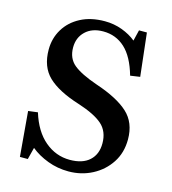

<svg xmlns="http://www.w3.org/2000/svg" viewBox="-110 -814 820 917"><g transform="rotate(15 300.0 -355.0)"><path d="M312 14Q258 14 209 -4.5Q160 -23 125 -52L110 7H71L52 -215L99 -221Q126 -133 180.5 -87Q235 -41 304 -41Q367 -41 401 -72Q435 -103 435 -157Q435 -216 397.5 -249.5Q360 -283 276 -310Q171 -343 121 -391Q71 -439 71 -524Q71 -580 98.5 -625.5Q126 -671 176.5 -697.5Q227 -724 296 -724Q341 -724 381.5 -709Q422 -694 451 -670L464 -724H503L527 -511L479 -504Q454 -592 409 -633.5Q364 -675 301 -675Q246 -675 213.5 -644Q181 -613 181 -564Q181 -510 217.5 -480Q254 -450 335 -422Q443 -386 495.5 -338Q548 -290 548 -207Q548 -141 515.5 -91.5Q483 -42 429.5 -14Q376 14 312 14Z"/></g></svg>

Font: Literata 36pt Medium
Style: Regular
Weight: 500
Designer: Latin by Veronika Burian and Jose Scaglione. Greek by Irene Vlachou. Cyrillic by Vera Evstafieva.
Foundry: TypeTogether
Version: Version 3.002